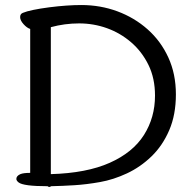

<svg xmlns="http://www.w3.org/2000/svg" viewBox="-20 -732 768 763"><path d="M183 8Q176 14 169 8Q73 8 54 -7Q45 -14 45 -21Q45 -33 61 -40Q73 -45 100 -45V-617Q87 -621 73.5 -636Q60 -651 60 -664Q60 -677 71 -681Q100 -693 176 -703Q247 -712 303 -712Q379 -712 446.5 -687Q514 -662 566.5 -615.5Q619 -569 649 -503.5Q679 -438 679 -357Q679 -276 652.5 -214.5Q626 -153 582 -110.5Q538 -68 484.5 -43Q431 -18 377.5 -8.5Q324 1 276.5 4Q229 7 183 8ZM596 -352Q596 -421 570 -474Q544 -527 501 -564Q458 -601 405 -620Q352 -639 294.5 -639Q237 -639 182 -624V-40Q324 -44 416 -85Q508 -126 552 -195.5Q596 -265 596 -352Z"/></svg>

Font: Moon Stars Kai
Style: Bold
Weight: 700
Designer: GuiWonder
Version: Version 1.101